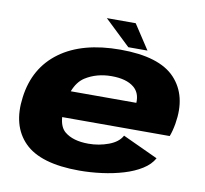

<svg xmlns="http://www.w3.org/2000/svg" viewBox="-81 -822 978 917"><g transform="rotate(10 408.0 -364.0)"><path d="M360.5 6.5Q172.5 6.5 94 -72.5Q15.5 -151.5 34.5 -292Q53.5 -437.5 162.5 -517Q271.5 -596.5 455 -596.5Q644.5 -596.5 721.2 -514.5Q798 -432.5 774.5 -294Q768 -256.5 758 -231H236.5Q240 -182.5 266 -161Q306.5 -127.5 381.5 -127.5Q432 -127.5 478.8 -144.8Q525.5 -162 543 -195L714.5 -115.5Q697.5 -84 660.5 -60.8Q623.5 -37.5 574.2 -22.8Q525 -8 469.8 -0.8Q414.5 6.5 360.5 6.5ZM255.5 -359.5H573.5Q576 -408 544.5 -434Q507.5 -464.5 435.5 -464.5Q363 -464.5 308 -429.5Q274 -407.5 255.5 -359.5ZM489.5 -614.5 364.5 -733.5H504.5L582.5 -614.5Z"/></g></svg>

Font: Anybody ExtraExpanded ExtraBold
Style: Italic
Weight: 800
Width: 8
Italic angle: -10°
Designer: Tyler Finck
Foundry: Etcetera Type Company
Version: Version 1.010; ttfautohint (v1.8.3) -l 8 -r 50 -G 200 -x 14 